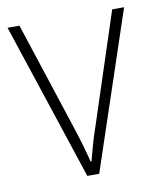

<svg xmlns="http://www.w3.org/2000/svg" viewBox="-66 -583 528 636"><g transform="rotate(-10 198.0 -264.5)"><path d="M177 0 2 -529H42L163 -159Q183 -98 196 -45H199Q206 -71 213.5 -98.5Q221 -126 232 -157L354 -529H394L217 0Z"/></g></svg>

Font: Noto Sans Arabic UI SmCn XLt
Style: Regular
Weight: 200
Width: 4
Designer: Monotype Design Team, Nadine Chahine and Nizar Qandah
Foundry: Monotype Imaging Inc.
Version: Version 2.010; ttfautohint (v1.8.4.7-5d5b)